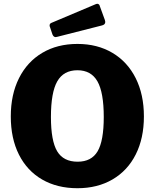

<svg xmlns="http://www.w3.org/2000/svg" viewBox="-20 -984 817 1014"><path d="M37 -369Q37 -485 80.5 -571.5Q124 -658 203.5 -705Q283 -752 389 -752Q494 -752 573.5 -705Q653 -658 696.5 -571.5Q740 -485 740 -369Q740 -254 697 -168.5Q654 -83 574.5 -36.5Q495 10 389 10Q282 10 202.5 -36Q123 -82 80 -167.5Q37 -253 37 -369ZM528 -366Q528 -496 494.5 -554.5Q461 -613 389 -613Q316 -613 282.5 -554.5Q249 -496 249 -366Q249 -240 282 -185Q315 -130 390 -130Q463 -130 495.5 -185Q528 -240 528 -366ZM534 -878Q536 -870 536 -868Q536 -853 516 -849L284 -790Q276 -788 274 -788Q263 -788 257 -802L244 -841Q242 -844 242 -850Q242 -859 251 -863L488 -963Q490 -964 494 -964Q498 -964 502 -961Q506 -958 507 -952Z"/></svg>

Font: Libre Franklin ExtraBold
Style: Regular
Weight: 800
Designer: Pablo Impallari, Rodrigo Fuenzalida
Foundry: Impallari Type
Version: Version 1.002; ttfautohint (v1.5)